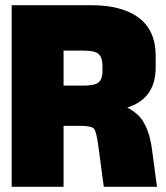

<svg xmlns="http://www.w3.org/2000/svg" viewBox="-20 -720 640 740"><path d="M330 -700H110V-525H300Q346 -525 360.5 -511.5Q375 -498 375 -465V-455L580 -475V-505Q580 -602 515.5 -651Q451 -700 330 -700ZM225 -700H25V0H225ZM450 -315V-300Q580 -329 580 -460V-475L375 -455V-445Q375 -416 360.5 -403Q346 -390 300 -390H100L110 -235H290Q334 -235 343 -223Q352 -211 360 -150L380 0H585L565 -150Q556 -212 532 -251.5Q508 -291 450 -315Z"/></svg>

Font: Millimetre
Style: Extrablack
Weight: 900
Designer: Jérémy Landes
Version: Version 1.0